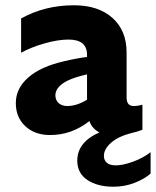

<svg xmlns="http://www.w3.org/2000/svg" viewBox="-20 -502 591 728"><path d="M40 -111Q40 -167 87.5 -208.5Q135 -250 224 -270Q270 -281 310 -286V-294Q310 -352 240 -352Q200 -352 149 -337.5Q98 -323 60 -302V-432Q150 -482 260 -482Q353 -482 406.5 -434Q460 -386 460 -303V-132Q460 -100 487 -100Q503 -100 520 -105V-10Q496 -1 480 2Q429 15 401.5 39Q374 63 374 89Q374 106 385.5 115.5Q397 125 419 125Q446 125 484.5 111Q523 97 551 75V156Q529 176 491 191Q453 206 410 206Q350 206 311.5 180.5Q273 155 273 107Q273 37 357 0Q329 -14 319 -43Q252 10 170 10Q112 10 76 -23.5Q40 -57 40 -111ZM235 -100Q271 -100 310 -124V-220Q271 -211 247 -201Q220 -190 205 -174.5Q190 -159 190 -141Q190 -122 202.5 -111Q215 -100 235 -100Z"/></svg>

Font: Madhuban Bold
Style: Regular
Weight: 700
Designer: jaikishan Patel
Foundry: MagicType
Version: Version 1.000